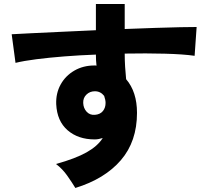

<svg xmlns="http://www.w3.org/2000/svg" viewBox="-20 -852 1040 953"><path d="M354 81Q339 56 314.5 21Q290 -14 258 -38Q355 -65 410 -96Q465 -127 490 -167Q480 -164 470.5 -162Q461 -160 450 -160Q368 -160 315.5 -205.5Q263 -251 259 -335Q257 -389 281 -432.5Q305 -476 349 -501.5Q393 -527 449 -527Q451 -527 454 -527Q457 -527 459 -526Q456 -552 456 -581Q375 -578 299 -572Q223 -566 160.5 -558Q98 -550 57 -540L38 -682Q70 -684 134 -687Q198 -690 282 -694Q366 -698 456 -702V-832H599V-708Q679 -711 750 -713.5Q821 -716 875 -717Q929 -718 956 -718L946 -575Q891 -583 798.5 -585.5Q706 -588 599 -586Q599 -553 601 -520.5Q603 -488 606 -459Q660 -396 660 -292Q660 -150 580 -57Q500 36 354 81ZM451 -282Q477 -284 490.5 -300.5Q504 -317 504 -341Q504 -356 497 -376Q479 -399 451 -399Q426 -399 409 -382.5Q392 -366 393 -341Q394 -315 410 -297.5Q426 -280 451 -282Z"/></svg>

Font: Zen Kaku Gothic New Black
Style: Regular
Weight: 900
Designer: Yoshimichi Ohira
Foundry: Positype
Version: Version 1.001